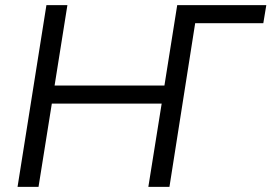

<svg xmlns="http://www.w3.org/2000/svg" viewBox="-20 -725 1053 745"><path d="M48.1 0 160.1 -705H241.5L191.8 -393H618L667.6 -705H1013.3L1001.7 -635H737.3L637.5 0H555.6L607.3 -323H181.1L129.5 0Z"/></svg>

Font: Mulish ExtraLight
Style: Italic
Weight: 200
Italic angle: -9°
Designer: Vernon Adams
Foundry: Vernon Adams
Version: Version 3.603